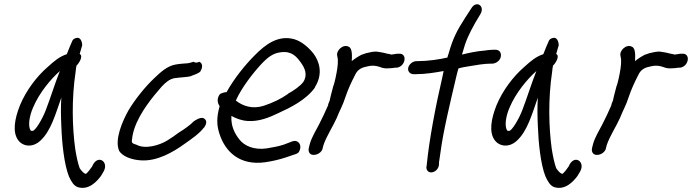

<svg xmlns="http://www.w3.org/2000/svg" viewBox="-20 -741 3284 911"><path d="M358 -485C362 -498 366 -514 370 -526C370 -542 362 -569 339 -560C332 -558 327 -554 324 -549C318 -536 306 -508 297 -484C261 -472 237 -451 205 -422C155 -379 104 -312 75 -242C49 -177 38 -113 67 -75C89 -46 134 -39 171 -73C222 -119 244 -202 271 -278C268 -234 269 -187 271 -143C274 -61 284 37 307 96C319 122 330 140 349 147C402 163 440 119 459 94L472 72C498 25 442 -12 417 49L403 68C399 73 389 85 386 84L385 83H384C380 82 369 74 358 57C350 35 343 4 337 -34C323 -136 319 -270 339 -402C340 -413 341 -421 343 -430C352 -437 378 -475 358 -485ZM264 -404C240 -344 220 -277 197 -218C182 -178 147 -118 134 -120C133 -120 130 -120 126 -121C112 -140 118 -188 137 -231C166 -300 220 -365 264 -404Z M607 -83C608 -95 611 -111 618 -132C644 -208 704 -281 747 -330C768 -352 784 -365 807 -370C814 -371 827 -372 833 -373C847 -375 871 -375 887 -380H888V-381C935 -397 932 -405 932 -405C943 -423 941 -442 925 -448C915 -442 906 -443 898 -448C887 -445 885 -443 872 -441C853 -439 835 -439 814 -435C776 -429 744 -401 713 -371C670 -331 621 -270 590 -218C560 -165 523 -78 545 -26C561 2 607 18 651 20C725 24 799 -17 858 -60C888 -81 927 -108 947 -135H948C956 -146 968 -169 946 -180C930 -188 899 -165 899 -165C884 -149 855 -128 827 -111C811 -99 793 -86 773 -74C735 -51 669 -32 628 -54C607 -61 604 -62 606 -79Z M1474 -327C1515 -392 1494 -451 1468 -486C1445 -515 1413 -544 1376 -555C1300 -576 1239 -530 1189 -479C1143 -433 1092 -370 1055 -304C1039 -303 1028 -297 1023 -294C1005 -269 1015 -248 1022 -237C1007 -183 1008 -147 1021 -107C1049 -19 1119 45 1237 29C1272 24 1306 16 1336 6L1377 -8C1387 -10 1393 -15 1397 -18C1411 -40 1405 -60 1394 -67C1388 -72 1380 -74 1370 -71H1369L1327 -55C1303 -47 1277 -42 1246 -37C1186 -28 1139 -49 1116 -79C1094 -107 1075 -142 1078 -191C1100 -179 1125 -169 1155 -167C1208 -163 1259 -184 1300 -204C1357 -230 1431 -266 1474 -325ZM1099 -264C1127 -326 1180 -394 1220 -437C1250 -469 1276 -489 1312 -493C1364 -500 1387 -473 1409 -442C1426 -418 1441 -386 1419 -352C1403 -331 1373 -311 1346 -296V-295C1312 -271 1273 -253 1231 -239C1178 -222 1131 -238 1099 -264Z M1864 -420C1906 -427 1914 -491 1871 -486H1863C1855 -484 1848 -484 1836 -482C1835 -482 1833 -483 1830 -484L1814 -487C1806 -489 1800 -491 1793 -492L1775 -495C1754 -499 1734 -492 1719 -489H1718L1698 -482H1697C1681 -474 1665 -464 1649 -451C1650 -472 1653 -511 1635 -519C1608 -534 1574 -501 1580 -476C1581 -467 1583 -465 1583 -456C1584 -433 1579 -403 1572 -371C1569 -358 1566 -345 1563 -336L1562 -335C1558 -318 1554 -305 1550 -289L1546 -272C1545 -266 1545 -265 1542 -258C1536 -243 1537 -248 1537 -242C1524 -212 1509 -180 1494 -151C1479 -122 1459 -90 1450 -58L1445 -38C1442 -24 1447 -6 1468 -6C1487 -6 1504 -18 1510 -33V-34L1515 -53C1529 -95 1559 -139 1580 -186V-187C1591 -215 1608 -245 1617 -275C1624 -295 1632 -317 1639 -332L1651 -358L1665 -386C1676 -409 1692 -419 1715 -424L1728 -427C1741 -430 1756 -430 1769 -427C1782 -425 1797 -414 1824 -417C1834 -417 1844 -418 1856 -420Z M1964 -451H1957C1938 -451 1921 -436 1917 -420C1913 -402 1926 -389 1943 -389H1951C2001 -389 2045 -397 2085 -404L2078 -371C2046 -234 2017 -80 2005 39L2004 49L2003 50C2002 93 2060 81 2063 39V29C2063 25 2067 7 2070 -18C2083 -118 2116 -254 2143 -369C2147 -385 2150 -400 2155 -416C2170 -421 2189 -424 2208 -427C2235 -432 2280 -439 2306 -439H2315C2332 -439 2352 -452 2356 -471C2360 -489 2351 -505 2331 -505H2322C2305 -505 2279 -501 2279 -501C2240 -498 2204 -490 2172 -482C2191 -551 2204 -577 2235 -633L2260 -675C2282 -714 2239 -741 2216 -701L2188 -658C2151 -600 2130 -564 2108 -485C2106 -480 2104 -474 2103 -468C2065 -459 2009 -451 1964 -451Z M2619 -485C2623 -498 2627 -514 2631 -526C2631 -542 2623 -569 2600 -560C2593 -558 2588 -554 2585 -549C2579 -536 2567 -508 2558 -484C2522 -472 2498 -451 2466 -422C2416 -379 2365 -312 2336 -242C2310 -177 2299 -113 2328 -75C2350 -46 2395 -39 2432 -73C2483 -119 2505 -202 2532 -278C2529 -234 2530 -187 2532 -143C2535 -61 2545 37 2568 96C2580 122 2591 140 2610 147C2663 163 2701 119 2720 94L2733 72C2759 25 2703 -12 2678 49L2664 68C2660 73 2650 85 2647 84L2646 83H2645C2641 82 2630 74 2619 57C2611 35 2604 4 2598 -34C2584 -136 2580 -270 2600 -402C2601 -413 2602 -421 2604 -430C2613 -437 2639 -475 2619 -485ZM2525 -404C2501 -344 2481 -277 2458 -218C2443 -178 2408 -118 2395 -120C2394 -120 2391 -120 2387 -121C2373 -140 2379 -188 2398 -231C2427 -300 2481 -365 2525 -404Z M3208 -420C3250 -427 3258 -491 3215 -486H3207C3199 -484 3192 -484 3180 -482C3179 -482 3177 -483 3174 -484L3158 -487C3150 -489 3144 -491 3137 -492L3119 -495C3098 -499 3078 -492 3063 -489H3062L3042 -482H3041C3025 -474 3009 -464 2993 -451C2994 -472 2997 -511 2979 -519C2952 -534 2918 -501 2924 -476C2925 -467 2927 -465 2927 -456C2928 -433 2923 -403 2916 -371C2913 -358 2910 -345 2907 -336L2906 -335C2902 -318 2898 -305 2894 -289L2890 -272C2889 -266 2889 -265 2886 -258C2880 -243 2881 -248 2881 -242C2868 -212 2853 -180 2838 -151C2823 -122 2803 -90 2794 -58L2789 -38C2786 -24 2791 -6 2812 -6C2831 -6 2848 -18 2854 -33V-34L2859 -53C2873 -95 2903 -139 2924 -186V-187C2935 -215 2952 -245 2961 -275C2968 -295 2976 -317 2983 -332L2995 -358L3009 -386C3020 -409 3036 -419 3059 -424L3072 -427C3085 -430 3100 -430 3113 -427C3126 -425 3141 -414 3168 -417C3178 -417 3188 -418 3200 -420Z"/></svg>

Font: Stray Cat
Style: ExBdCnObl
Weight: 800
Version: Version 1.0